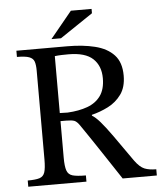

<svg xmlns="http://www.w3.org/2000/svg" viewBox="-56 -875 777 924"><g transform="rotate(-5 332.0 -413.0)"><path d="M324 0H43V-30Q81 -30 100 -36Q119 -42 125.5 -62Q132 -82 132 -124V-553Q132 -581 126.5 -597Q121 -613 102 -620Q83 -627 43 -627V-657H289Q364 -657 422.5 -642.5Q481 -628 514 -592.5Q547 -557 547 -493Q547 -437 521.5 -402Q496 -367 457.5 -347.5Q419 -328 378 -318V-314Q395 -304 416.5 -279.5Q438 -255 472 -207.5Q506 -160 561 -81Q585 -48 607.5 -39Q630 -30 664 -30V0H499Q458 -62 430.5 -103.5Q403 -145 384 -173.5Q365 -202 350 -224Q335 -246 320 -268Q305 -291 292.5 -296Q280 -301 253 -301H225V-124Q225 -83 232 -62.5Q239 -42 260 -36Q281 -30 324 -30ZM225 -340 263 -339Q318 -342 359 -357Q400 -372 423 -404Q446 -436 446 -489Q446 -549 409 -583.5Q372 -618 291 -618Q275 -618 258 -617.5Q241 -617 225 -615ZM262 -698H216L321 -826H421V-805Z"/></g></svg>

Font: STIX Two Text
Style: Regular
Weight: 400
Designer: Ross Mills, John Hudson & Paul Hanslow, Tiro Typeworks Ltd; with prior portions MicroPress Inc., and Coen Hoffman.
Foundry: Tiro Typeworks Ltd
Version: Version 2.13 b171